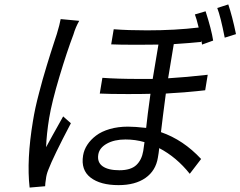

<svg xmlns="http://www.w3.org/2000/svg" viewBox="-20 -802 1084 866"><path d="M253.6 -715.9 337.4 -708.1Q320.7 -679 311.1 -646Q282 -569.6 247.9 -455.8Q213.8 -342 201.7 -269.2Q190 -197.4 187.9 -138.1Q206 -172.2 264.9 -277L299.7 -246.1Q220.5 -95.5 197.8 -35.9Q188.9 -13.8 187.1 6Q183.9 24.9 183.6 38L113.6 44Q99.4 -80.6 128.6 -256Q133.2 -284.8 139.9 -316.1Q146.7 -347.3 156.1 -382.6Q165.5 -418 172.4 -443.4Q179.3 -468.8 191.2 -507.1Q203.1 -545.5 207.7 -560.4Q212.4 -575.3 224.3 -611.9Q236.2 -648.4 236.5 -649.1Q249.6 -692.5 253.6 -715.9ZM626.1 -121.1Q630 -146.3 631.7 -160.9Q590.9 -172.9 545.8 -172.9Q495.7 -172.9 462 -154.1Q428.3 -135.3 423.3 -105.1Q417.6 -70 443 -52Q468.4 -34.1 518.5 -34.1Q569.6 -34.1 594.5 -57.2Q619.3 -80.3 626.1 -121.1ZM916.9 -464.8 905.5 -394.9Q834.2 -386.4 728 -380Q723 -345.9 715.2 -281.4Q707.4 -217 706 -206Q806.8 -171.2 887.1 -84.9L835.9 -18.1Q776.3 -93 698.2 -133.9Q695.7 -110.1 692.1 -90.9Q682.5 -32 636.2 0.5Q589.8 33 514.6 33Q432.5 33 388.3 -1.2Q344.1 -35.5 354.8 -100.9Q359 -126.4 373.9 -149.1Q388.8 -171.9 413.4 -190.5Q437.9 -209.2 475.1 -220Q512.4 -230.8 557.2 -230.8Q588.1 -230.8 639.2 -225.1Q644.5 -277.7 658.7 -378.9Q624.6 -377.8 556.5 -377.8Q471.6 -377.8 430 -380L441.8 -451Q511 -446 603.7 -446H668.7L694.6 -600.9Q674.4 -600.1 601.2 -600.1Q515.6 -600.1 481.5 -601.9L492.9 -670.1Q557.2 -665.1 643.1 -665.1Q770.6 -665.1 876.1 -677.9Q866.1 -719.1 859 -736.9L907.3 -751.1Q933.9 -668.7 941.4 -619L891.3 -600.9L888.5 -619L887.4 -612.9Q839.8 -608 763.8 -603L738.3 -448.9Q820.3 -453.8 916.9 -464.8ZM959.9 -766 1009.6 -782Q1027.7 -729 1044.4 -648.1L993.6 -632.1Q974.8 -728 959.9 -766Z"/></svg>

Font: Karasuma Gothic
Style: Italic
Weight: 400
Italic angle: -9.39999°
Designer: Rasmus Andersson / Ryoko Nishizuka
Foundry: Genbu
Version: Version 1.00